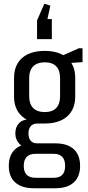

<svg xmlns="http://www.w3.org/2000/svg" viewBox="-20 -820 470 1026"><path d="M219 -160Q141 -160 98 -198Q55 -236 55 -305V-403Q55 -472 98 -510Q141 -548 219 -548Q296 -548 339 -510Q382 -472 382 -403V-305Q382 -236 339 -198Q296 -160 219 -160ZM162 186Q96 186 61.5 155Q27 124 27 67Q27 8 61.5 -23Q96 -54 162 -54H275Q340 -54 374 -23Q408 8 408 67Q408 124 374 155Q340 186 275 186ZM267 130Q328 130 328 67Q328 2 267 2H170Q107 2 107 67Q107 130 170 130ZM143 -30Q104 -30 83 -52Q62 -74 62 -107Q62 -142 82.5 -162.5Q103 -183 144 -183H219V-160H180Q156 -160 144 -145.5Q132 -131 132 -107Q132 -83 143.5 -68.5Q155 -54 179 -54H219V-30ZM219 -221Q259 -221 280 -242.5Q301 -264 301 -305V-403Q301 -444 280.5 -465.5Q260 -487 219 -487Q179 -487 157.5 -465.5Q136 -444 136 -403V-305Q136 -264 157.5 -242.5Q179 -221 219 -221ZM291 -513 401 -562H421V-488L291 -479ZM178 -611V-711L217 -800L249 -790L221 -660L183 -718H257V-611Z"/></svg>

Font: Pathway Extreme Condensed
Style: Regular
Weight: 400
Width: 3
Version: Version 1.001;gftools[0.9.26]